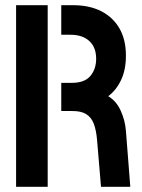

<svg xmlns="http://www.w3.org/2000/svg" viewBox="-20 -720 546 740"><path d="M369.3 0 354.3 -178Q351.1 -217.9 341.5 -243.1Q331.8 -268.2 311.9 -280.3Q292.1 -292.5 257.5 -292.1H216.1V-400.7H257Q306.2 -400.7 328.4 -427.3Q350.6 -453.9 350.6 -493.4Q350.6 -537.8 324.2 -561.9Q297.8 -586 252.1 -586H216.1V-700H263.6Q326.2 -699.6 371.3 -676.2Q416.3 -652.8 440.8 -609.8Q465.3 -566.8 465.3 -505.8Q465.3 -450.8 446.7 -411.7Q428.2 -372.6 397.2 -349.2Q428.4 -330.7 445.2 -293.4Q462.1 -256.2 465.2 -217L482.2 0ZM42 0V-700H163.8V0Z"/></svg>

Font: Stick No Bills ExtraLight
Style: Regular
Weight: 200
Designer: Kosala Senevirathne, Siva Puranthara, Lasantha Premarathna, Tharique Azeez
Foundry: mooniak
Version: Version 2.000